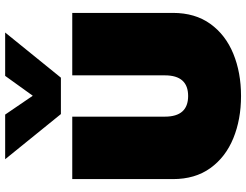

<svg xmlns="http://www.w3.org/2000/svg" viewBox="-125 -819 954 744"><g transform="rotate(-90 352.0 -447.0)"><path d="M282 -688 107 -904H280L353 -797L430 -904H598L423 -688ZM352 10Q261 10 188 -20Q115 -50 72.5 -109Q30 -168 30 -254V-644H272V-285Q272 -195 352 -195Q432 -195 432 -285V-644H674V-254Q674 -168 631.5 -109Q589 -50 516 -20Q443 10 352 10Z"/></g></svg>

Font: Boz Display
Style: Regular
Weight: 900
Version: Version 2.000; ttfautohint (v1.8.3)